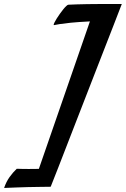

<svg xmlns="http://www.w3.org/2000/svg" viewBox="-112 -782 619 944"><path d="M-91.8 142.1Q-81.5 111.8 -65.2 88.9Q-48.8 65.9 -29.8 47.9Q-23.4 47.9 -16.8 48.1Q-10.3 48.3 1 48.6Q12.2 48.8 30.5 48.8Q48.8 48.8 79.1 48.3L330.1 -676.8Q270.5 -673.8 235.4 -670.2Q200.2 -666.5 181.6 -663.6Q163.1 -660.6 157.5 -659.2Q151.9 -657.7 151.9 -659.2Q151.4 -662.6 155.8 -671.4Q160.2 -680.2 167 -691.2Q173.8 -702.1 182.4 -714.1Q190.9 -726.1 199 -736.1Q207 -746.1 213.9 -752.4Q220.7 -758.8 224.1 -758.8Q242.2 -759.8 266.4 -760.5Q290.5 -761.2 317.1 -761.7Q343.8 -762.2 370.6 -762.2Q397.5 -762.2 420.7 -762.2Q443.8 -762.2 461.4 -762.2Q479 -762.2 486.8 -762.2Q484.9 -757.8 474.4 -730.2Q463.9 -702.6 446.8 -658.7Q429.7 -614.7 407.5 -557.9Q385.3 -501 360.6 -437.5Q335.9 -374 310.1 -307.6Q284.2 -241.2 259.8 -178.2Q235.4 -115.2 213.6 -59.1Q191.9 -2.9 175.3 39.6Q158.7 82 148.4 107.9Q138.2 133.8 137.2 136.2Q104 136.7 77.4 137Q50.8 137.2 24.9 137.9Q-1 138.7 -28.8 139.6Q-56.6 140.6 -91.8 142.1Z"/></svg>

Font: Yesteryear
Style: Regular
Weight: 400
Designer: Astigmatic (AOETI)
Foundry: Astigmatic (AOETI)
Version: Version 1.000